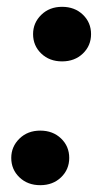

<svg xmlns="http://www.w3.org/2000/svg" viewBox="-20 -536 303 563"><path d="M98 7Q61 7 37 -16Q13 -39 13 -73Q13 -106 37 -129.5Q61 -153 98 -153Q135 -153 159 -130Q183 -107 183 -73Q183 -39 159 -16Q135 7 98 7ZM162 -356Q125 -356 101 -379Q77 -402 77 -436Q77 -469 101 -492.5Q125 -516 162 -516Q199 -516 223 -493Q247 -470 247 -436Q247 -402 223 -379Q199 -356 162 -356Z"/></svg>

Font: DM Sans ExtraBold
Style: Italic
Weight: 800
Italic angle: -10°
Designer: Colophon Foundry, Jonny Pinhorn
Foundry: Colophon Foundry
Version: Version 4.004;gftools[0.9.30]